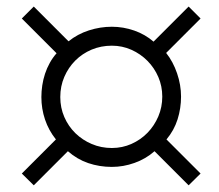

<svg xmlns="http://www.w3.org/2000/svg" viewBox="-20 -720 663 580"><path d="M585.9 -195.8 482.9 -298.8Q505.9 -326.2 516.4 -359.4Q526.9 -392.6 526.9 -428.2Q526.9 -463.4 514.9 -498.5Q502.9 -533.7 481.9 -560.1L585.9 -664.1L549.8 -700.2L443.8 -594.2Q418.5 -616.2 385.5 -627.7Q352.5 -639.2 317.9 -639.2Q282.7 -639.2 248.5 -628.2Q214.4 -617.2 187 -595.2L82 -700.2L45.9 -664.1L150.9 -559.1Q139.2 -545.9 130.4 -530Q121.6 -514.2 116 -497.1Q110.4 -480 107.7 -462.2Q105 -444.3 105 -426.8Q105 -391.6 116 -358.9Q127 -326.2 148.9 -298.8L45.9 -195.8L82 -160.2L185.1 -263.2Q212.9 -238.8 246.6 -227.3Q280.3 -215.8 317.9 -215.8Q352.5 -215.8 386.2 -227.8Q419.9 -239.7 446.8 -263.2L549.8 -160.2ZM470.2 -428.2Q470.2 -396.5 458.3 -368.4Q446.3 -340.3 425.8 -319.1Q405.3 -297.9 377.4 -285.4Q349.6 -272.9 317.9 -272.9Q285.6 -272.9 257.3 -284.9Q229 -296.9 207.8 -317.6Q186.5 -338.4 174.3 -366.5Q162.1 -394.5 162.1 -426.8Q162.1 -459.5 174.3 -487.8Q186.5 -516.1 207.5 -537.1Q228.5 -558.1 256.8 -570.1Q285.2 -582 317.9 -582Q349.1 -582 377 -569.6Q404.8 -557.1 425.5 -536.1Q446.3 -515.1 458.3 -487.3Q470.2 -459.5 470.2 -428.2Z"/></svg>

Font: Galatia SIL
Style: Regular
Weight: 400
Designer: Development by SIL's NRSI team
Version: Version 2.1